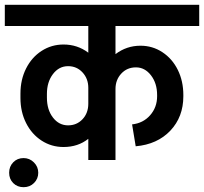

<svg xmlns="http://www.w3.org/2000/svg" viewBox="-55 -665 848 798"><path d="M425 -440Q471 -475 529 -475Q579 -475 620 -448Q661 -421 684 -374.5Q707 -328 707 -270V-265Q707 -179 653 -122Q599 -65 509 -57L494 -148Q540 -153 569 -186Q598 -219 598 -265V-270Q598 -319 572.5 -352Q547 -385 510 -385Q473 -385 449 -359Q425 -333 425 -295V0H312V-88Q269 -54 209 -54Q159 -54 118 -80.5Q77 -107 53.5 -153.5Q30 -200 30 -258V-276Q30 -334 53.5 -380.5Q77 -427 118 -453.5Q159 -480 209 -480Q267 -480 312 -446V-557H-35V-645H773V-557H425ZM312 -234V-300Q312 -338 288 -364Q264 -390 228 -390Q190 -390 165 -357Q140 -324 140 -275V-259Q140 -209 165 -176.5Q190 -144 228 -144Q264 -144 288 -169.5Q312 -195 312 -234ZM-17 53Q-17 27 0 9.5Q17 -8 43 -8Q68 -8 86 10Q104 28 104 53Q104 78 86.5 95.5Q69 113 43 113Q17 113 0 96Q-17 79 -17 53Z"/></svg>

Font: Akshar Medium
Style: Regular
Weight: 500
Designer: Tall Chai
Foundry: Tall Chai
Version: Version 1.000